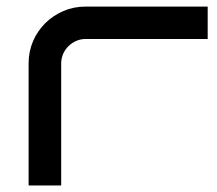

<svg xmlns="http://www.w3.org/2000/svg" viewBox="-20 -570 667 590"><path d="M618.2 -450.2H243.2Q227.5 -450.2 213.9 -444.1Q200.2 -438 189.9 -427.7Q179.7 -417.5 173.8 -403.8Q168 -390.1 168 -375V0H67.9V-375Q67.9 -411.6 81.5 -443.4Q95.2 -475.1 119.1 -498.8Q143.1 -522.5 174.8 -536.1Q206.5 -549.8 243.2 -549.8H618.2Z"/></svg>

Font: Bruno Ace
Style: Regular
Weight: 400
Designer: Astigmatic (AOETI)
Foundry: Astigmatic (AOETI)
Version: Version 1.000